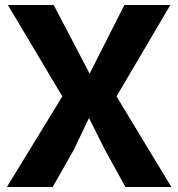

<svg xmlns="http://www.w3.org/2000/svg" viewBox="-20 -747 712 767"><path d="M7.5 0 229 -362 11.5 -727H194.5L269.5 -584L338 -452.5L404 -583L477 -727H660.5L445.5 -362L664.5 0H481L399 -149L335.5 -275.5L274.5 -148L190.5 0Z"/></svg>

Font: Spline Sans
Style: Bold
Weight: 700
Designer: Eben Sorkin, Mirko Velimirovic
Foundry: Sorkin Type
Version: Version 1.000; ttfautohint (v1.8.3)